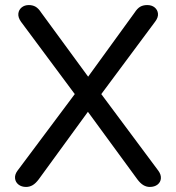

<svg xmlns="http://www.w3.org/2000/svg" viewBox="-20 -732 695 759"><path d="M83 7Q65 7 53 -2.5Q41 -12 39.5 -27Q38 -42 49 -57L289 -378V-342L63 -646Q51 -663 52.5 -678Q54 -693 65.5 -702.5Q77 -712 94 -712Q109 -712 120.5 -705.5Q132 -699 143 -682L343 -409H314L512 -682Q523 -699 534.5 -705.5Q546 -712 562 -712Q580 -712 591.5 -702.5Q603 -693 604.5 -678Q606 -663 593 -646L367 -342V-378L606 -57Q617 -42 616 -27Q615 -12 603 -2.5Q591 7 572 7Q559 7 547 0Q535 -7 523 -23L310 -314H345L133 -23Q121 -7 109 0Q97 7 83 7Z"/></svg>

Font: Nunito Medium
Style: Regular
Weight: 500
Designer: Vernon Adams
Foundry: Vernon Adams
Version: Version 3.602